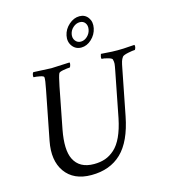

<svg xmlns="http://www.w3.org/2000/svg" viewBox="-128 -986 958 1091"><g transform="rotate(-15 351.5 -441.0)"><path d="M211.4 -641.6Q223.6 -641.6 318.8 -646.5Q321.8 -642.6 319.3 -632.3Q316.9 -622.1 313 -618.2Q299.3 -618.2 274.9 -613.8Q250.5 -609.4 247.6 -602.5Q240.7 -588.9 229 -530.3L182.1 -289.1Q160.2 -173.8 188 -117.2Q219.7 -52.7 305.2 -52.7Q342.3 -52.7 371.6 -63Q400.9 -73.2 427.2 -96.9Q453.6 -120.6 473.4 -163.3Q493.2 -206.1 505.9 -267.6L557.6 -532.2Q563.5 -562 564.5 -573.2Q565.4 -584.5 561.5 -599.6Q559.1 -606.4 536.1 -612.8Q513.2 -619.1 500 -619.1Q498 -625 499.8 -633.5Q501.5 -642.1 503.9 -647.5Q515.6 -647 534.4 -645.5Q553.2 -644 568.4 -643.3Q583.5 -642.6 601.6 -642.6Q620.1 -642.6 635 -643.3Q649.9 -644 668 -645.5Q686 -647 701.2 -647.5Q706.1 -634.8 696.3 -619.1Q683.6 -619.1 655.3 -613.3Q627 -607.4 621.1 -599.6Q613.3 -588.9 609.1 -575.7Q605 -562.5 599.6 -533.2L547.9 -269.5Q520 -126.5 452.1 -61.3Q384.3 3.9 274.9 3.9Q170.4 3.9 120.6 -66.4Q72.8 -134.8 94.2 -245.1L149.9 -530.3Q161.6 -587.9 159.7 -602.5Q159.2 -609.4 136.5 -613.8Q113.8 -618.2 100.1 -618.2Q97.7 -621.6 99.6 -632.3Q101.6 -643.1 106 -646.5Q198.7 -641.6 211.4 -641.6ZM434.1 -852.5Q413.1 -852.5 395 -836.9Q377 -821.3 372.6 -798.8Q368.2 -776.4 380.1 -760.3Q392.1 -744.1 412.6 -744.1Q433.1 -744.1 450.4 -760Q467.8 -775.9 472.2 -798.8Q476.6 -821.8 465.6 -837.2Q454.6 -852.5 434.1 -852.5ZM440.9 -885.7Q473.6 -885.7 491.7 -860.4Q509.8 -835 502.4 -798.8Q495.1 -762.7 467.3 -736.8Q439.5 -710.9 406.7 -710.9Q373.5 -710.9 354.2 -737.1Q335 -763.2 342.3 -798.8Q349.6 -834.5 378.7 -860.1Q407.7 -885.7 440.9 -885.7Z"/></g></svg>

Font: Amiri
Style: Slanted
Weight: 400
Italic angle: 9°
Designer: Khaled Hosny
Version: Version 000.107